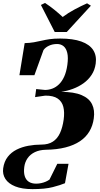

<svg xmlns="http://www.w3.org/2000/svg" viewBox="-79 -1012 675 1300"><path d="M140.5 268.5Q70 268.5 24 250Q-22 231.5 -42.5 199.5Q-63 167.5 -57.5 127.5Q-51 81.5 -27 50.5Q-3 19.5 33.2 1.2Q69.5 -17 112.8 -25Q156 -33 201 -33Q248.5 -33 279.2 -53.2Q310 -73.5 327.2 -111Q344.5 -148.5 352 -201.5Q359 -252 349.8 -288.5Q340.5 -325 311.2 -345Q282 -365 227.5 -364.5L158.5 -354.5L166 -409L226 -403Q251 -403 275.2 -412Q299.5 -421 320.2 -441Q341 -461 355.8 -493.5Q370.5 -526 377 -572.5Q384 -623 376.5 -654Q369 -685 351 -699.5Q333 -714 307.5 -714Q277 -714 252.5 -702.5Q228 -691 215.5 -673L154 -503H52.5L88 -720Q123.5 -721 150.5 -725.8Q177.5 -730.5 202.8 -736.5Q228 -742.5 257.5 -746.8Q287 -751 328 -751Q415 -751 471.2 -731Q527.5 -711 552 -673Q576.5 -635 569 -581.5Q563 -538 541.2 -505Q519.5 -472 486.8 -448.5Q454 -425 414.8 -410.5Q375.5 -396 335 -390Q422 -390 473.2 -368.2Q524.5 -346.5 544.2 -306.2Q564 -266 556 -210.5Q549.5 -161 526 -121.8Q502.5 -82.5 462 -55.5Q421.5 -28.5 364 -13.8Q306.5 1 231 2Q188.5 3 157.2 18Q126 33 108 58.8Q90 84.5 85.5 117.5Q80.5 155 88.5 180.5Q96.5 206 116.2 218.8Q136 231.5 165.5 231.5Q182.5 231.5 199.2 228Q216 224.5 230.5 218.2Q245 212 256 204L309 97H385L361 228.5Q330 241.5 278 255Q226 268.5 140.5 268.5ZM291.5 -795.5 198 -978.5 226 -992Q259.5 -970 290 -945.2Q320.5 -920.5 345.5 -897Q382 -924.5 426 -948Q470 -971.5 510.5 -989.5L536.5 -973.5L373 -795.5Z"/></svg>

Font: Merriweather 120pt Black
Style: Italic
Weight: 900
Italic angle: -7.8°
Version: Version 2.101